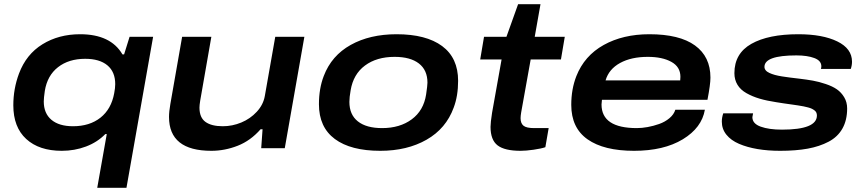

<svg xmlns="http://www.w3.org/2000/svg" viewBox="-20 -701 4088 908"><path d="M439.9 187 484.9 -66.9H478Q440.4 -28.3 386.7 -8.1Q333 12.2 272 12.2Q165 12.2 104 -43.7Q43 -99.6 43 -203.1Q43 -281.2 69.8 -353Q104 -444.3 180.9 -491.7Q257.8 -539.1 358.9 -539.1Q503.4 -539.1 559.1 -443.8H566.9L592.8 -526.9H704.1L578.1 187ZM325.2 -104Q403.8 -104 455.1 -144.5Q506.3 -185.1 520 -259.8Q524.9 -284.7 524.9 -303.2Q524.9 -361.3 487.8 -392.1Q450.7 -422.9 382.8 -422.9Q305.2 -422.9 254.4 -383.3Q203.6 -343.8 191.9 -271Q187 -237.3 187 -221.2Q187 -165 223.1 -134.5Q259.3 -104 325.2 -104Z M979.5 12.2Q779.3 12.2 779.3 -147.9Q779.3 -173.3 785.6 -209L841.3 -526.9H979.5L926.8 -225.1Q923.3 -203.6 923.3 -191.9Q923.3 -145 951.7 -124.5Q980 -104 1033.7 -104Q1078.6 -104 1121.1 -121.6Q1163.6 -139.2 1194.3 -172.4Q1225.1 -205.6 1232.4 -247.1L1281.7 -526.9H1419.4L1326.7 0H1215.3L1221.7 -89.8H1212.4Q1165 -35.6 1104 -11.7Q1043 12.2 979.5 12.2Z M1778.3 12.2Q1638.7 12.2 1563.5 -43.7Q1488.3 -99.6 1488.3 -208Q1488.3 -282.7 1511.2 -341.8Q1547.9 -438 1638.4 -488.5Q1729 -539.1 1855.5 -539.1Q1995.1 -539.1 2070.8 -483.2Q2146.5 -427.2 2146.5 -318.8Q2146.5 -247.1 2125.5 -191.9Q2089.4 -92.8 1997.3 -40.3Q1905.3 12.2 1778.3 12.2ZM1787.1 -95.2Q1871.1 -95.2 1927.2 -136.7Q1983.4 -178.2 1995.1 -253.9Q2001.5 -296.9 2001.5 -310.1Q2001.5 -369.6 1960.9 -400.9Q1920.4 -432.1 1846.2 -432.1Q1761.2 -432.1 1706.1 -391.1Q1650.9 -350.1 1638.2 -273.9Q1632.3 -240.7 1632.3 -219.2Q1632.3 -158.7 1672.4 -127Q1712.4 -95.2 1787.1 -95.2Z M2441.9 12.2Q2366.7 12.2 2333.3 -13.4Q2299.8 -39.1 2299.8 -101.1Q2299.8 -121.1 2307.1 -168L2352.1 -419.9H2251L2269 -526.9H2375L2430.2 -681.2H2536.1L2508.8 -526.9H2650.9L2632.8 -419.9H2489.7L2444.8 -169.9Q2441.9 -152.8 2441.9 -142.1Q2441.9 -117.7 2455.8 -106.4Q2469.7 -95.2 2505.9 -95.2H2574.7L2559.1 -4.9Q2539.1 2 2503.2 7.1Q2467.3 12.2 2441.9 12.2Z M2978.5 12.2Q2835.9 12.2 2758.8 -42Q2681.6 -96.2 2681.6 -205.1Q2681.6 -279.3 2705.6 -340.8Q2743.7 -437.5 2835 -488.3Q2926.3 -539.1 3050.8 -539.1Q3193.4 -539.1 3266.6 -486.1Q3339.8 -433.1 3339.8 -334Q3339.8 -301.8 3325.7 -229H2826.7Q2824.7 -213.4 2824.7 -207Q2824.7 -95.2 2991.7 -95.2Q3015.6 -95.2 3042.7 -100.1Q3069.8 -105 3097.4 -114.7Q3125 -124.5 3146 -142.1Q3167 -159.7 3173.8 -182.1H3313.5Q3298.8 -96.7 3209 -42.2Q3119.1 12.2 2978.5 12.2ZM2843.8 -320.8H3196.8Q3197.8 -326.7 3197.8 -337.9Q3197.8 -384.8 3155 -408.4Q3112.3 -432.1 3043.5 -432.1Q2965.3 -432.1 2912.4 -403.1Q2859.4 -374 2843.8 -320.8Z M3669.4 12.2Q3611.3 12.2 3562.3 3.9Q3513.2 -4.4 3475.1 -20.8Q3437 -37.1 3415.3 -64Q3393.6 -90.8 3393.6 -126Q3393.6 -145 3400.4 -165H3541.5Q3538.1 -147.9 3538.1 -147Q3538.1 -116.2 3577.4 -102.1Q3616.7 -87.9 3678.2 -87.9Q3843.3 -87.9 3843.3 -154.8Q3843.3 -162.1 3840.8 -168Q3838.4 -173.8 3832.5 -178.5Q3826.7 -183.1 3819.8 -186.5Q3813 -189.9 3801.8 -192.9Q3790.5 -195.8 3780 -198Q3769.5 -200.2 3753.2 -202.6Q3736.8 -205.1 3722.9 -207Q3709 -209 3688.2 -211.9Q3667.5 -214.8 3650.4 -217.8Q3605.5 -224.6 3571.8 -234.6Q3538.1 -244.6 3510.3 -260.3Q3482.4 -275.9 3467.8 -299.8Q3453.1 -323.7 3453.1 -355Q3453.1 -448.2 3533.4 -493.7Q3613.8 -539.1 3755.4 -539.1Q3870.1 -539.1 3939.7 -505.1Q4009.3 -471.2 4009.3 -409.2Q4009.3 -391.6 4003.4 -375H3862.3Q3864.3 -382.8 3864.3 -387.2Q3864.3 -414.1 3831.1 -426.5Q3797.9 -439 3746.1 -439Q3595.2 -439 3595.2 -384.8Q3595.2 -376 3601.1 -368.7Q3606.9 -361.3 3618.7 -356Q3630.4 -350.6 3644.5 -346.7Q3658.7 -342.8 3678.5 -339.6Q3698.2 -336.4 3716.6 -334.2Q3734.9 -332 3758.8 -329.1H3759.3Q3795.9 -324.7 3824.5 -319.6Q3853 -314.5 3885 -303.7Q3917 -293 3937.7 -278.6Q3958.5 -264.2 3972.4 -241Q3986.3 -217.8 3986.3 -188Q3986.3 -132.8 3964.1 -93.3Q3941.9 -53.7 3898.9 -31Q3856 -8.3 3799.8 2Q3743.7 12.2 3669.4 12.2Z"/></svg>

Font: Archivo Expanded SemiBold
Style: Italic
Weight: 600
Width: 7
Italic angle: -10°
Designer: Hector Gatti
Foundry: Omnibus-Type
Version: Version 2.001